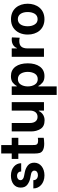

<svg xmlns="http://www.w3.org/2000/svg" viewBox="1078 -1818 948 3144"><g transform="rotate(-90 1552.0 -246.0)"><path d="M253 8C370 8 460 -58 460 -159C460 -204 445 -238 416 -263C387 -287 351 -304 308 -313L242 -326C203 -333 174 -351 174 -383C174 -418 202 -441 243 -441C292 -441 316 -408 316 -376V-373H451V-377C451 -463 375 -541 248 -541C191 -541 144 -527 107 -499C70 -470 52 -431 52 -381C52 -332 68 -296 100 -272C132 -248 168 -232 207 -225L267 -213C303 -208 330 -189 330 -157C330 -121 300 -99 256 -99C203 -99 174 -132 174 -168V-174H39V-168C39 -78 118 8 253 8Z M867 -420V-528H749V-700H611V-528H522V-420H610V-155C610 -121 613 -93 619 -72C631 -28 675 4 772 4C808 4 852 -1 867 -4V-100C852 -97 838 -96 824 -96C800 -96 783 -99 772 -106C751 -119 749 -138 749 -185V-420Z M1452 -528H1313V-229C1313 -157 1279 -105 1210 -105C1146 -105 1110 -153 1110 -229V-528H972V-206C972 -151 986 -101 1013 -57C1040 -12 1088 10 1155 10C1230 10 1282 -32 1306 -84H1313V0H1452Z M1878 8C1945 8 1996 -17 2033 -67C2069 -117 2087 -183 2087 -265C2087 -349 2069 -416 2033 -466C1996 -516 1944 -541 1877 -541C1832 -541 1796 -531 1771 -511C1746 -490 1728 -469 1717 -446H1709V-528H1570V208H1709V-91H1717C1729 -66 1748 -44 1773 -23C1798 -2 1833 8 1878 8ZM1828 -102C1789 -102 1759 -118 1739 -150C1719 -182 1709 -220 1709 -265C1709 -309 1719 -347 1739 -379C1759 -411 1789 -427 1828 -427C1868 -427 1898 -411 1918 -380C1937 -348 1947 -310 1947 -266C1947 -221 1937 -182 1918 -150C1898 -118 1868 -102 1828 -102Z M2194 0H2331V-264C2331 -364 2370 -404 2453 -404C2472 -404 2489 -402 2506 -397L2512 -524C2502 -527 2490 -528 2476 -528C2403 -528 2355 -491 2338 -444H2331V-528H2194Z M2810 8C2978 8 3063 -120 3063 -267C3063 -414 2978 -540 2810 -540C2755 -540 2708 -527 2670 -502C2594 -451 2558 -364 2558 -265C2558 -118 2643 8 2810 8ZM2810 -104C2772 -104 2743 -120 2724 -151C2704 -182 2694 -220 2694 -267C2694 -360 2733 -428 2810 -428C2887 -428 2927 -360 2927 -267C2927 -220 2917 -182 2898 -151C2878 -120 2849 -104 2810 -104Z"/></g></svg>

Font: Be Vietnam
Style: Bold
Weight: 700
Designer: Gabriel Lam
Foundry: TypeRant
Version: Version 4.000